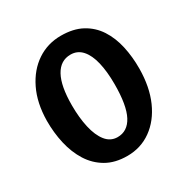

<svg xmlns="http://www.w3.org/2000/svg" viewBox="-171 -902 1037 1061"><g transform="rotate(-30 348.0 -372.0)"><path d="M343.5 8Q265.5 8 210.2 -24Q155 -56 120.2 -111.2Q85.5 -166.5 69.5 -236.8Q53.5 -307 54 -383.5Q55.5 -496 95.8 -578.8Q136 -661.5 203.5 -706.5Q271 -751.5 355.5 -751.5Q434.5 -751.5 489.2 -721.8Q544 -692 577.8 -640Q611.5 -588 626.5 -520.2Q641.5 -452.5 641 -376.5Q640 -260.5 601.8 -174.2Q563.5 -88 496.5 -40Q429.5 8 343.5 8ZM347.5 -109Q412 -108.5 445.8 -172.5Q479.5 -236.5 479.5 -371.5Q479.5 -451.5 465.5 -510.5Q451.5 -569.5 422.5 -602Q393.5 -634.5 349.5 -634.5Q285 -634.5 250.8 -572.5Q216.5 -510.5 216.5 -387.5Q216.5 -308 230.8 -245.2Q245 -182.5 274 -146Q303 -109.5 347.5 -109Z"/></g></svg>

Font: Koeln Type Sans
Style: Bold
Weight: 700
Designer: Eben Sorkin
Foundry: Eben Sorkin
Version: Version 2.001